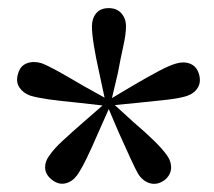

<svg xmlns="http://www.w3.org/2000/svg" viewBox="-20 -843 522 468"><path d="M234.9 -605 222.2 -664.1Q204.1 -745.1 204.1 -778.8Q204.1 -797.9 214.4 -810.5Q224.6 -823.2 245.1 -823.2Q264.6 -823.2 275.9 -810.5Q287.1 -797.9 287.1 -778.8Q287.1 -760.3 280.8 -731.7Q274.4 -703.1 267.1 -664.1L252.9 -604L307.1 -636.2Q341.3 -656.2 367.2 -669.9Q393.1 -683.6 408.7 -688Q427.7 -693.8 443.4 -687.7Q459 -681.6 464.8 -663.1Q470.7 -643.6 462.2 -629.4Q453.6 -615.2 435.1 -608.9Q417.5 -603.5 388.7 -600.1Q359.9 -596.7 319.8 -592.8L259.8 -586.9L304.7 -545.9Q367.2 -492.7 386.7 -464.8Q397.9 -449.2 397 -432.6Q396 -416 380.9 -403.8Q364.3 -392.1 347.7 -395.8Q331.1 -399.4 318.8 -416Q310.1 -430.2 297.9 -457.3Q285.6 -484.4 269 -521L245.1 -577.1L219.7 -520Q203.6 -482.4 190.7 -456.1Q177.7 -429.7 168 -416Q156.7 -400.4 140.1 -396.2Q123.5 -392.1 107.9 -403.8Q91.3 -416 90.1 -432.6Q88.9 -449.2 101.1 -464.8Q110.8 -479.5 132.3 -499.5Q153.8 -519.5 184.1 -545.9L230 -585.9L168.9 -592.8Q127.4 -596.7 98.6 -600.8Q69.8 -605 53.7 -609.9Q36.1 -616.2 27.1 -630.1Q18.1 -644 23.9 -663.1Q29.3 -682.6 45.4 -688.7Q61.5 -694.8 81.1 -689Q96.7 -683.1 122.6 -668.7Q148.4 -654.3 183.1 -633.8Z"/></svg>

Font: Source Han Serif TW SemiBold
Style: Regular
Weight: 600
Designer: Ryoko NISHIZUKA Ë•øÂ°öÊ∂ºÂ≠ê (kana & ideographs); Frank Grie√ühammer (Latin, Greek & Cyrillic); Wenlong ZHANG Âº†ÊñáÈæô 
Foundry: Adobe
Version: Version 2.003;hotconv 1.1.1;makeotfexe 2.6.0